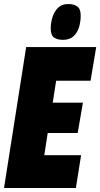

<svg xmlns="http://www.w3.org/2000/svg" viewBox="-36 -934 498 954"><path d="M-16 0 94 -700H442L414 -533H243L226 -424H376L350 -273H201L184 -163H367L341 0ZM277 -736Q249 -736 232.5 -747.5Q216 -759 216 -793Q216 -820 224.5 -848Q233 -876 252 -895Q271 -914 304 -914Q332 -914 348.5 -901.5Q365 -889 365 -856Q365 -828 357 -800Q349 -772 329.5 -754Q310 -736 277 -736Z"/></svg>

Font: Georama Condensed Black
Style: Italic
Weight: 900
Width: 3
Italic angle: -9°
Designer: Jean-Baptiste Levee
Foundry: Production Type
Version: Version 1.000